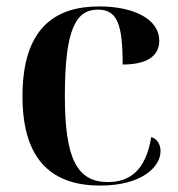

<svg xmlns="http://www.w3.org/2000/svg" viewBox="-20 -568 554 598"><path d="M292 10C421 10 480 -48 480 -97C480 -119 469 -136 451 -141C434 -36 383 -1 316 -1C220 -1 182 -74 182 -268C182 -477 216 -538 285 -538C345 -538 362 -493 362 -367C448 -367 476 -401 476 -441C476 -509 396 -548 289 -548C151 -548 50 -480 50 -268C50 -63 148 10 292 10Z"/></svg>

Font: Noto Serif Display SemiBold
Style: Regular
Weight: 600
Designer: Monotype Design Team
Foundry: Monotype Imaging Inc.
Version: Version 2.009